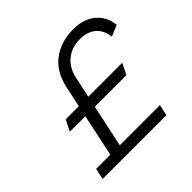

<svg xmlns="http://www.w3.org/2000/svg" viewBox="-181 -952 1147 1147"><g transform="rotate(-45 392.5 -378.5)"><path d="M580 -757Q664 -757 718 -713Q772 -669 781 -592L710 -562Q703 -623 665 -655Q627 -687 565 -687Q495 -687 447.5 -648Q400 -609 385 -540L357 -408H644L609 -338H342L285 -70H624L609 0H70L85 -70H205L262 -338H131L166 -408H277L305 -540Q328 -648 401 -702.5Q474 -757 580 -757Z"/></g></svg>

Font: Plus Jakarta Display Light
Style: Italic
Weight: 300
Italic angle: -12°
Designer: Gumpita Rahayu
Foundry: Tokotype Studio
Version: Version 1.000;hotconv 1.0.109;makeotfexe 2.5.65596